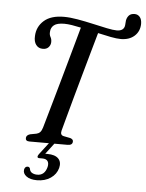

<svg xmlns="http://www.w3.org/2000/svg" viewBox="-63 -811 815 1073"><g transform="rotate(5 344.5 -274.5)"><path d="M298 -75.5Q292 -51 312.5 -46.5L350.5 -39Q368 -33 366.5 -20Q365.5 0 338.5 0H125Q102 0 103 -18Q103.5 -34 125 -40.5L160 -47Q172.5 -50 180.2 -58Q188 -66 193.5 -84Q200 -106.5 212 -148.5Q224 -190.5 239.2 -244Q254.5 -297.5 271 -356.2Q287.5 -415 303.5 -472.2Q319.5 -529.5 333 -578Q346.5 -626.5 355.5 -659Q328 -665 303.8 -668.8Q279.5 -672.5 262 -672.5Q221.5 -672.5 204 -658.5Q186.5 -644.5 185.5 -620.5Q184 -604 191 -592Q198 -580 197.5 -563.5Q197 -546.5 185.2 -534.2Q173.5 -522 153 -522.5Q129.5 -522.5 115.8 -540.5Q102 -558.5 104 -590Q106 -642.5 144.8 -676.8Q183.5 -711 256.5 -711Q290 -711 333.2 -703.5Q376.5 -696 420.2 -686Q464 -676 500.2 -668.5Q536.5 -661 556 -661Q591 -661 599 -685.5Q601.5 -694.5 601.5 -703.5Q601.5 -712.5 603 -721.5Q606.5 -739 617.2 -750Q628 -761 648.5 -761Q666 -761 677.5 -747.8Q689 -734.5 689 -708.5Q688 -666.5 659.2 -640.8Q630.5 -615 582.5 -615Q560.5 -615 526.5 -621.5Q492.5 -628 454 -637Q442 -595.5 424.8 -534Q407.5 -472.5 388 -402.8Q368.5 -333 350.2 -267.2Q332 -201.5 318.2 -150.2Q304.5 -99 298 -75.5ZM238.5 -6H269L218.5 60.5Q224 60.5 231 60.5Q273.5 60.5 292.5 80Q311.5 99.5 303 133Q293.5 168.5 261.8 190.2Q230 212 184.5 212Q146.5 212 125.5 196.2Q104.5 180.5 108.5 158Q112.5 141.5 126.5 141Q136.5 140.5 140.5 150.5Q142.5 167 155 174Q167.5 181 184 181Q225.5 181 238 133.5Q243 112.5 234.8 100.2Q226.5 88 204 88H188Q178 88 177.2 81.8Q176.5 75.5 183 66.5Z"/></g></svg>

Font: Fraunces 72pt S050
Style: Italic
Weight: 400
Italic angle: -16°
Version: Version 1.000; ttfautohint (v1.8.3)